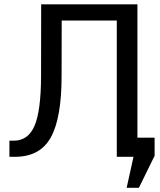

<svg xmlns="http://www.w3.org/2000/svg" viewBox="-20 -731 748 895"><path d="M620.6 -710.9V0H524.4V-635.3H267.6L267.1 -376Q267.1 -180.7 216.8 -90.3Q166.5 0 49.8 0H23.9V-75.2H43.9Q111.3 -75.2 141.1 -144.8Q170.9 -214.4 171.4 -376L171.9 -710.9ZM700.7 -4.9 627.4 144.5H570.3L604.5 -9.8V-89.4H700.7Z"/></svg>

Font: GeogebraSans
Style: Regular
Weight: 400
Designer: Google
Version: Version 1.100140; 2013